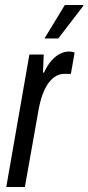

<svg xmlns="http://www.w3.org/2000/svg" viewBox="-20 -744 352 764"><path d="M5 0 97 -527H154L151 -455H155Q169 -485 185 -503Q201 -521 219 -530Q237 -539 255 -539Q261 -539 266.5 -538Q272 -537 277 -535L262 -450H235Q219 -450 204 -442Q189 -434 175.5 -417Q162 -400 151.5 -373.5Q141 -347 134 -310L79 0ZM157 -591 238 -724H312L311 -720L212 -591Z"/></svg>

Font: Archivo ExtraCondensed
Style: Italic
Weight: 400
Width: 2
Italic angle: -10°
Designer: Hector Gatti
Foundry: Omnibus-Type
Version: Version 2.001